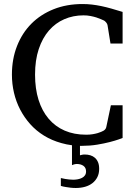

<svg xmlns="http://www.w3.org/2000/svg" viewBox="-20 -707 667 952"><path d="M471.7 129.9Q471.7 153.3 462.9 170.9Q454.1 188.5 438.7 200.7Q423.3 212.9 402.1 219Q380.9 225.1 355.5 225.1Q342.3 225.1 329.3 223.6Q316.4 222.2 305.7 220.2Q293 218.3 281.7 214.8V175.8Q292 178.2 302.7 180.2Q312 181.6 322.5 182.9Q333 184.1 342.8 184.1Q354.5 184.1 366 181.9Q377.4 179.7 386.5 175Q395.5 170.4 401.1 162.6Q406.7 154.8 406.7 143.1Q406.7 124.5 393.6 115.2Q380.4 106 359.9 106Q356 106 352.1 106.9Q348.1 107.9 344.7 108.9L336.9 111.8V13.2Q309.6 9.8 284.2 2.4Q236.8 -10.7 198 -34.7Q159.2 -58.6 129.6 -91.8Q100.1 -125 79.8 -164.1Q59.6 -203.1 49.3 -247.1Q39.1 -291 39.1 -336.9Q39.1 -414.6 64.5 -479Q89.8 -543.5 135.7 -589.6Q181.6 -635.7 246.1 -661.4Q310.5 -687 389.2 -687Q413.6 -687 436.3 -684.3Q459 -681.6 482.4 -676.8Q505.9 -671.9 531.7 -664.6Q557.6 -657.2 587.9 -647.9V-491.2H527.8L513.2 -582Q512.2 -588.9 506.3 -595.7Q500.5 -602.5 496.1 -605Q490.2 -607.4 480.7 -611.8Q471.2 -616.2 458 -620.4Q444.8 -624.5 428.7 -627.7Q412.6 -630.9 394 -630.9Q342.8 -630.9 298.8 -611.8Q254.9 -592.8 222.7 -555.7Q190.4 -518.6 172.1 -463.6Q153.8 -408.7 153.8 -336.9Q153.8 -267.1 171.1 -211.9Q188.5 -156.7 221.2 -118.2Q253.9 -79.6 300.8 -59.3Q347.7 -39.1 407.2 -39.1Q424.8 -39.1 439.2 -41.5Q453.6 -43.9 464.4 -47.1Q475.1 -50.3 481 -53Q486.8 -55.7 487.8 -56.2Q495.6 -59.1 500.5 -64.5Q505.4 -69.8 506.8 -76.2L529.8 -185.1H587.9V-22.9Q585.9 -22 568.8 -15.9Q551.8 -9.8 524.4 -2.7Q497.1 4.4 461.7 10.3Q426.3 16.1 388.2 16.1H376.5V63Q381.8 62 386.7 60.5Q391.6 59.1 399.9 59.1Q415 59.1 428 63Q440.9 66.9 450.7 75.4Q460.4 84 466.1 97.4Q471.7 110.8 471.7 129.9Z"/></svg>

Font: Charis SIL Eur
Style: Regular
Weight: 400
Foundry: SIL International
Version: Version 5.000